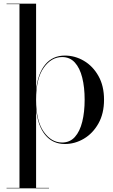

<svg xmlns="http://www.w3.org/2000/svg" viewBox="-20 -770 614 1040"><path d="M15.5 247.5H85.5V-747.5H15.5V-750H175.5V-282Q184.5 -371.5 224.8 -420.2Q265 -469 331.5 -469Q386 -469 434.5 -440.5Q483 -412 513.2 -358.5Q543.5 -305 543.5 -230Q543.5 -155 513.2 -101.2Q483 -47.5 434.5 -18.8Q386 10 331.5 10Q265 10 224.8 -39.2Q184.5 -88.5 175.5 -178V247.5H245.5V250H15.5ZM175.5 -230Q175.5 -115 216.8 -56.5Q258 2 316.5 2Q358.5 2 385.5 -28Q412.5 -58 425.5 -110.5Q438.5 -163 438.5 -230Q438.5 -297 425.5 -349.2Q412.5 -401.5 385.5 -431.2Q358.5 -461 316.5 -461Q258 -461 216.8 -403Q175.5 -345 175.5 -230Z"/></svg>

Font: Bodoni* 72pt
Style: Regular
Weight: 400
Version: Version 2.3